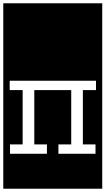

<svg xmlns="http://www.w3.org/2000/svg" viewBox="-32 -937 643 1170"><path d="M-12 -917H591V213H-12ZM324 0H550V-57H473V-388H553V-445H27V-388H106V-57H29V0H254V-57H177V-388H402V-57H324Z"/></svg>

Font: Zilla Slab Highlight
Style: Regular
Weight: 400
Designer: Typotheque Type Foundry
Foundry: Typotheque type foundry
Version: Version 1.1; 2017; ttfautohint (v1.6)